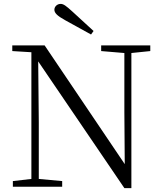

<svg xmlns="http://www.w3.org/2000/svg" viewBox="-20 -958 832 985"><path d="M460 -799C423 -833 385 -868 351 -899C319 -928 306 -938 291 -938C273 -938 259 -924 259 -908C259 -892 273 -877 313 -855C356 -831 401 -806 447 -781ZM618 7H654V-686L751 -696V-725H499V-696L618 -686V-383L620 -116L209 -725H43V-696L141 -690V-40L46 -29V0H299V-29L179 -40V-332L176 -643Z"/></svg>

Font: Noto Serif SC Light
Style: Regular
Weight: 300
Designer: Ryoko NISHIZUKA 西塚涼子 (kana & ideographs); Frank Grießhammer (Latin, Greek & Cyrillic); Wenlong ZHANG 张文龙 (bopomofo); San
Foundry: Adobe
Version: Version 2.001;hotconv 1.1.0;makeotfexe 2.6.0